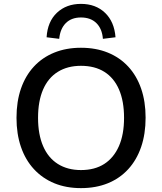

<svg xmlns="http://www.w3.org/2000/svg" viewBox="-20 -960 835 989"><path d="M397 9Q321 9 260 -16Q199 -41 155 -88.5Q111 -136 88 -203Q65 -270 65 -353Q65 -437 88 -503.5Q111 -570 154.5 -617Q198 -664 259.5 -689Q321 -714 397 -714Q474 -714 535.5 -689Q597 -664 640.5 -617Q684 -570 707 -503.5Q730 -437 730 -354Q730 -270 707 -203Q684 -136 640.5 -88.5Q597 -41 535.5 -16Q474 9 397 9ZM397 -84Q468 -84 517 -115.5Q566 -147 592.5 -207Q619 -267 619 -353Q619 -439 593 -499Q567 -559 517.5 -590Q468 -621 397 -621Q328 -621 278 -590Q228 -559 202 -499Q176 -439 176 -353Q176 -268 202 -207.5Q228 -147 278 -115.5Q328 -84 397 -84ZM285 -760 220 -768Q225 -849 273.5 -894.5Q322 -940 397 -940Q473 -940 521 -894Q569 -848 575 -768L510 -760Q506 -812 476.5 -841Q447 -870 397 -870Q348 -870 319 -841Q290 -812 285 -760Z"/></svg>

Font: NunitoSans_10ptSemiBold
Style: Regular
Weight: 600
Designer: Vernon Adams
Foundry: Vernon Adams
Version: Version 3.101;gftools[0.9.27]